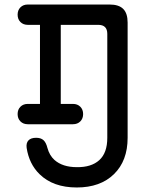

<svg xmlns="http://www.w3.org/2000/svg" viewBox="-20 -750 640 850"><path d="M103 -640Q83 -640 70.5 -652.5Q58 -665 58 -685Q58 -705 70.5 -717.5Q83 -730 103 -730H465Q506 -730 525.5 -710.5Q545 -691 545 -650V-140Q545 -38 484.5 21Q424 80 320 80Q215 80 155 21Q109 -24 98 -95Q95 -117 106 -128.5Q117 -140 140 -140Q161 -140 172.5 -129.5Q184 -119 190 -95Q199 -62 221 -42Q257 -10 320 -10Q384 -9 419.5 -41Q455 -73 455 -140V-600Q455 -620 445 -630Q435 -640 415 -640H249V-290H303Q323 -290 335.5 -277.5Q348 -265 348 -245Q348 -225 335.5 -212.5Q323 -200 303 -200H103Q83 -200 70.5 -212.5Q58 -225 58 -245Q58 -265 70.5 -277.5Q83 -290 103 -290H157V-640Z"/></svg>

Font: Maple Mono NF
Style: Regular
Weight: 400
Monospace: yes
Designer: subframe7536
Version: Version 7.000